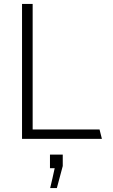

<svg xmlns="http://www.w3.org/2000/svg" viewBox="-20 -706 576 976"><path d="M92 0H498L486 -48H146V-686H92ZM235 250H269L299 138V80H234V149H258C258 149 236 250 235 250Z"/></svg>

Font: Chivo Light
Style: Regular
Weight: 300
Designer: Hector Gatti
Foundry: Omnibus-Type
Version: Version 1.003;PS 001.003;hotconv 1.0.70;makeotf.lib2.5.58329